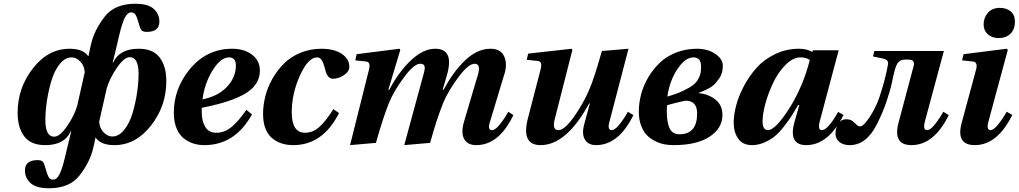

<svg xmlns="http://www.w3.org/2000/svg" viewBox="-20 -762 5433 1024"><path d="M74 -161Q74 -293 155.5 -397.5Q237 -502 351 -502Q423 -502 450 -463H452Q458 -491 459 -497L465 -524Q482 -601 539 -674Q592 -742 702 -742Q770 -742 800 -714.5Q830 -687 830 -647Q830 -592 763 -592Q745 -592 737 -598.5Q729 -605 724 -624Q712 -667 704 -681.5Q696 -696 680 -696Q660 -696 645.5 -667Q631 -638 617 -579L594 -481L581 -429H584Q617 -502 720 -502Q796 -502 831.5 -455.5Q867 -409 867 -329Q867 -197 785.5 -92.5Q704 12 590 12Q518 12 491 -27H489Q483 1 482 7L478 24Q461 101 404 174Q351 242 241 242Q173 242 143 214.5Q113 187 113 147Q113 92 180 92Q198 92 206 98.5Q214 105 219 124Q231 167 239 181.5Q247 196 263 196Q283 196 297.5 167Q312 138 326 79L347 -9Q349 -17 351.5 -27Q354 -37 356.5 -47.5Q359 -58 360 -61H357Q324 12 221 12Q145 12 109.5 -34.5Q74 -81 74 -161ZM222 -121Q222 -33 269 -33Q299 -33 338 -89.5Q377 -146 392 -199L432 -377Q430 -411 408.5 -433.5Q387 -456 362 -456Q327 -456 298.5 -420.5Q270 -385 254 -331Q238 -277 230 -222.5Q222 -168 222 -121ZM509 -113Q511 -79 532.5 -56.5Q554 -34 579 -34Q614 -34 642.5 -69.5Q671 -105 687 -159Q703 -213 711 -267.5Q719 -322 719 -369Q719 -457 672 -457Q642 -457 603 -400Q564 -343 549 -290Z M907 -161Q907 -286 988 -388Q1079 -502 1218 -502Q1283 -502 1324.5 -470Q1366 -438 1366 -386Q1366 -328 1320 -286Q1251 -225 1056 -187V-163Q1056 -117 1074.5 -85.5Q1093 -54 1134 -54Q1177 -54 1214 -84Q1251 -114 1294 -176L1324 -152Q1233 12 1070 12Q1040 12 1013.5 4Q987 -4 962 -22.5Q937 -41 922 -76.5Q907 -112 907 -161ZM1060 -232Q1144 -249 1191 -299.5Q1238 -350 1238 -412Q1238 -456 1201 -456Q1157 -456 1114 -387Q1071 -318 1060 -232Z M1383 -155Q1383 -202 1395.5 -250.5Q1408 -299 1434 -344Q1460 -389 1496 -424.5Q1532 -460 1583.5 -481Q1635 -502 1694 -502Q1762 -502 1802.5 -475Q1843 -448 1843 -405Q1843 -380 1814 -361Q1785 -342 1756 -342Q1726 -342 1715 -389Q1705 -428 1695.5 -442Q1686 -456 1671 -456Q1624 -456 1580 -360Q1536 -264 1536 -162Q1536 -54 1607 -54Q1651 -54 1686.5 -88Q1722 -122 1758 -180L1788 -159Q1702 12 1544 12Q1472 12 1427.5 -28.5Q1383 -69 1383 -155Z M1847 12 1948 -391Q1958 -431 1933 -434L1875 -440L1882 -473L2110 -502L2115 -496L2051 -283H2056Q2106 -378 2171.5 -440Q2237 -502 2301 -502Q2406 -502 2362 -356L2341 -284L2346 -283Q2397 -380 2461.5 -441Q2526 -502 2596 -502Q2652 -502 2670 -459Q2688 -416 2667 -357L2594 -115Q2578 -68 2604 -68Q2621 -68 2645 -97.5Q2669 -127 2691 -166L2718 -148Q2641 12 2520 12Q2475 12 2456.5 -19Q2438 -50 2453 -107L2529 -364Q2546 -422 2511 -422Q2478 -422 2424.5 -350Q2371 -278 2344 -214Q2307 -122 2274 0L2136 12L2241 -374Q2248 -400 2243.5 -411Q2239 -422 2221 -422Q2188 -422 2134 -349Q2080 -276 2054 -212Q2022 -132 1985 0Z M2789 -443 2797 -476 3028 -502 3033 -497 2939 -128Q2923 -68 2958 -68Q2991 -68 3041.5 -139.5Q3092 -211 3123 -285Q3148 -341 3190 -490L3332 -502L3231 -115Q3217 -68 3243 -68Q3272 -68 3329 -166L3358 -148Q3279 12 3159 12Q3118 12 3100 -17Q3082 -46 3095 -96L3126 -210H3122Q3001 12 2863 12Q2758 12 2796 -133L2863 -391Q2875 -434 2848 -437Z M3387 -166Q3387 -213 3399.5 -260Q3412 -307 3438 -350.5Q3464 -394 3499.5 -428Q3535 -462 3586.5 -482Q3638 -502 3697 -502Q3755 -502 3795 -474.5Q3835 -447 3835 -413Q3835 -390 3830 -373.5Q3825 -357 3818.5 -347.5Q3812 -338 3796 -318Q3774 -292 3707 -267V-265Q3757 -261 3795 -231.5Q3833 -202 3833 -149Q3833 -78 3764.5 -33Q3696 12 3573 12Q3548 12 3525 8Q3502 4 3476 -8.5Q3450 -21 3431 -40Q3412 -59 3399.5 -91.5Q3387 -124 3387 -166ZM3536 -173Q3536 -110 3551 -78Q3566 -46 3604 -46Q3698 -46 3698 -157Q3698 -225 3636 -225Q3631 -225 3579 -212L3538 -201Q3538 -197 3537 -186.5Q3536 -176 3536 -173ZM3539 -247Q3588 -261 3623 -277.5Q3658 -294 3676.5 -308.5Q3695 -323 3705 -342.5Q3715 -362 3717 -375.5Q3719 -389 3719 -408Q3719 -456 3678 -456Q3635 -456 3593.5 -394.5Q3552 -333 3539 -247Z M3893 -108Q3893 -149 3906 -199Q3919 -249 3947.5 -303Q3976 -357 4015.5 -401Q4055 -445 4114 -473.5Q4173 -502 4241 -502Q4284 -502 4312 -485L4316 -494H4453L4352 -115Q4340 -68 4363 -68Q4395 -68 4450 -165L4479 -149Q4398 12 4280 12Q4182 12 4218 -114L4243 -202H4237Q4216 -166 4202 -144Q4188 -122 4162 -88.5Q4136 -55 4113 -36Q4090 -17 4057.5 -2.5Q4025 12 3991 12Q3941 12 3917 -22.5Q3893 -57 3893 -108ZM4047 -115Q4047 -68 4076 -68Q4117 -68 4196 -194Q4264 -306 4299 -442Q4279 -456 4250 -456Q4210 -456 4171 -417.5Q4132 -379 4105.5 -324.5Q4079 -270 4063 -212.5Q4047 -155 4047 -115Z M4436 -50Q4436 -81 4451.5 -103.5Q4467 -126 4492 -126Q4514 -126 4526.5 -116.5Q4539 -107 4547.5 -97.5Q4556 -88 4568 -88Q4583 -88 4609 -124.5Q4635 -161 4654 -203Q4670 -238 4685 -290Q4700 -342 4708 -378L4715 -414Q4723 -442 4692 -449L4636 -461L4643 -490H5014L4913 -115Q4900 -68 4925 -68Q4954 -68 5011 -166L5040 -148Q4961 12 4841 12Q4741 12 4772 -107L4853 -411Q4861 -444 4827 -444H4807Q4784 -444 4772 -431Q4760 -418 4752 -387.5Q4744 -357 4736.5 -320Q4729 -283 4708.5 -222Q4688 -161 4657 -100Q4601 12 4512 12Q4476 12 4456 -5.5Q4436 -23 4436 -50Z M5109 -107 5186 -392Q5196 -431 5169 -434L5111 -440L5119 -473L5349 -502L5355 -496L5252 -115Q5239 -68 5263 -68Q5279 -68 5303 -97.5Q5327 -127 5349 -166L5379 -149Q5299 12 5179 12Q5077 12 5109 -107ZM5226 -632Q5226 -667 5248.5 -693.5Q5271 -720 5313 -720Q5348 -720 5370.5 -701Q5393 -682 5393 -647Q5393 -606 5369.5 -582.5Q5346 -559 5307 -559Q5271 -559 5248.5 -579Q5226 -599 5226 -632Z"/></svg>

Font: Heuristica
Style: Bold Italic
Weight: 700
Italic angle: -13°
Version: Version 1.0.2